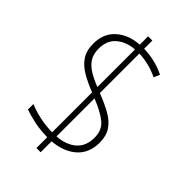

<svg xmlns="http://www.w3.org/2000/svg" viewBox="-243 -847 993 993"><g transform="rotate(45 254.0 -350.5)"><path d="M226 -21Q172 -22 128 -31.5Q84 -41 54 -52V-92Q86 -78 132.5 -67.5Q179 -57 226 -57V-349Q175 -369 135.5 -392Q96 -415 74 -448Q52 -481 52 -531Q52 -607 101 -650Q150 -693 226 -698V-759H257V-699Q339 -697 410 -662L396 -629Q361 -646 326 -654.5Q291 -663 257 -664V-375Q314 -353 354.5 -330Q395 -307 416.5 -274.5Q438 -242 438 -194Q438 -117 389 -73Q340 -29 257 -22V58H226ZM226 -663Q168 -659 129 -626.5Q90 -594 90 -533Q90 -492 107.5 -466Q125 -440 156 -421.5Q187 -403 226 -388ZM257 -58Q321 -62 361 -95.5Q401 -129 401 -193Q401 -248 364 -278Q327 -308 257 -336Z"/></g></svg>

Font: Noto Sans Ethiopic SemiCondensed ExtraLight
Style: Regular
Weight: 200
Width: 4
Designer: Monotype Design Team
Foundry: Monotype Imaging Inc.
Version: Version 2.102; ttfautohint (v1.8.4.7-5d5b)